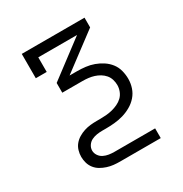

<svg xmlns="http://www.w3.org/2000/svg" viewBox="-171 -648 942 991"><g transform="rotate(-30 300.0 -152.5)"><path d="M260 215Q241 215 222 213Q203 211 184.5 205Q166 199 149.5 189.5Q133 180 121 165Q109 150 103.5 131.5Q98 113 98 94Q98 75 103.5 56.5Q109 38 121 23.5Q133 9 149.5 -1Q166 -11 184.5 -17Q203 -23 222 -25Q241 -27 260 -27H280Q298 -27 316.5 -28.5Q335 -30 353 -34.5Q371 -39 388 -47Q405 -55 418 -67.5Q431 -80 438 -98Q445 -116 445 -134Q445 -151 440 -167.5Q435 -184 424 -197Q413 -210 398 -219Q383 -228 367 -233Q351 -238 334 -240Q317 -242 300 -242H179V-300L394 -462H163V-375H98V-520H472V-462L256 -300H300Q325 -300 350.5 -297Q376 -294 399.5 -285.5Q423 -277 444.5 -263Q466 -249 481.5 -229Q497 -209 503.5 -184Q510 -159 510 -134Q510 -107 501.5 -81.5Q493 -56 475.5 -36Q458 -16 434.5 -2.5Q411 11 385.5 18.5Q360 26 333 28.5Q306 31 280 31H260Q243 31 227 33.5Q211 36 196.5 43Q182 50 172.5 64Q163 78 163 94Q163 110 172.5 124Q182 138 196.5 145Q211 152 227 154.5Q243 157 260 157H502V215Z"/></g></svg>

Font: Iosevka Etoile Light
Style: Regular
Weight: 300
Designer: Belleve Invis
Foundry: Belleve Invis
Version: Version 25.0.1; ttfautohint (v1.8.4)